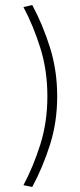

<svg xmlns="http://www.w3.org/2000/svg" viewBox="-20 -667 318 762"><path d="M73 68Q112 -5 140 -93.5Q168 -182 168 -285Q168 -388 140 -477Q112 -566 73 -639L108 -647Q150 -569 178.5 -478Q207 -387 207 -285Q207 -183 178.5 -93Q150 -3 108 75Z"/></svg>

Font: UN Bangla Thin
Style: Regular
Weight: 100
Designer: Desinged by Rajon, Unicode developed by Rashed (IMGN)
Version: Version 2.000;March 19, 2023;FontCreator 14.0.0.2901 64-bit